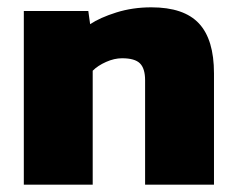

<svg xmlns="http://www.w3.org/2000/svg" viewBox="-20 -504 644 524"><path d="M45 0V-474H221L226 -438Q253 -456 297.5 -470Q342 -484 393 -484Q482 -484 523 -440Q564 -396 564 -304V0H376V-285Q376 -317 362 -331Q348 -345 313 -345Q292 -345 269.5 -335Q247 -325 233 -311V0Z"/></svg>

Font: Kanit
Style: Bold
Weight: 700
Designer: Katatrad Team
Foundry: CadsonDemak
Version: Version 2.000; ttfautohint (v1.8.3)